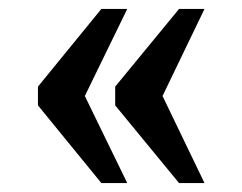

<svg xmlns="http://www.w3.org/2000/svg" viewBox="-20 -485 543 430"><path d="M381 -75 238 -249V-291L381 -465H438L344 -270L438 -75ZM207 -75 65 -249V-291L207 -465H265L170 -270L265 -75Z"/></svg>

Font: Noto Serif Lao SemiCondensed SemiBold
Style: Regular
Weight: 600
Width: 4
Designer: Monotype Design Team
Foundry: Monotype Imaging Inc.
Version: Version 2.003; ttfautohint (v1.8.4.7-5d5b)